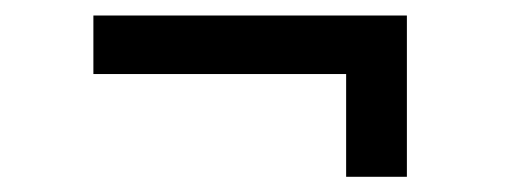

<svg xmlns="http://www.w3.org/2000/svg" viewBox="-20 -384 668 250"><path d="M430.7 -153.8V-287.6H101.6V-363.8H509.8V-153.8Z"/></svg>

Font: Inter Display
Style: Regular
Weight: 400
Designer: Rasmus Andersson
Foundry: rsms
Version: Version 4.001;git-9221beed3